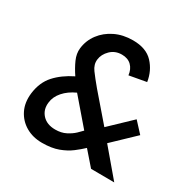

<svg xmlns="http://www.w3.org/2000/svg" viewBox="-160 -865 1023 1029"><g transform="rotate(30 351.0 -350.0)"><path d="M228 10Q171 10 127.5 -15.5Q84 -41 61.5 -86Q39 -131 46 -191Q55 -263 96.5 -309Q138 -355 205 -388Q180 -425 164 -461Q148 -497 152 -531Q158 -582 188.5 -622.5Q219 -663 267.5 -686.5Q316 -710 377 -710Q459 -710 501.5 -664.5Q544 -619 554 -554L449 -535Q445 -571 423 -592.5Q401 -614 364 -614Q322 -614 294 -586.5Q266 -559 262 -525Q258 -493 280 -463Q302 -433 338 -390L476 -230L605 -353L664 -289L532 -163L670 0L526 -1L451 -87Q429 -66 399.5 -43.5Q370 -21 328.5 -5.5Q287 10 228 10ZM254 -87Q291 -87 318.5 -101Q346 -115 364.5 -132.5Q383 -150 392 -160L257 -317Q211 -296 183 -264Q155 -232 151 -195Q145 -149 173.5 -118Q202 -87 254 -87Z"/></g></svg>

Font: Haskoy SemiBold
Style: Italic
Weight: 600
Designer: Ertekin Erdin
Foundry: Ertekin Erdin
Version: Version 2.000; ttfautohint (v1.8.4.7-5d5b)